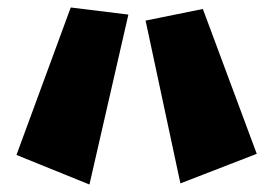

<svg xmlns="http://www.w3.org/2000/svg" viewBox="-20 -526 731 513"><path d="M369 -471 462 -36 666 -115 522 -502ZM169 -506 24 -112 219 -33 323 -487Z"/></svg>

Font: Super Mario
Style: Regular
Weight: 400
Version: Version 1.0